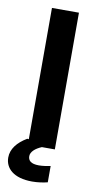

<svg xmlns="http://www.w3.org/2000/svg" viewBox="-104 -691 459 899"><g transform="rotate(10 125.5 -241.5)"><path d="M195.8 0V-650H67.5V-25.8L60 -26.7C15 0 -12.5 34.2 -12.5 75C-12.5 125.8 28.3 166.7 116.7 166.7C144.2 166.7 170 162.5 190 157.5V80C174.2 83.3 152.5 86.7 135 86.7C96.7 86.7 83.3 72.5 83.3 51.7C83.3 30.8 104.2 12.5 134.2 0Z"/></g></svg>

Font: Familjen Grotesk SemiBold
Style: Regular
Weight: 600
Designer: Anders Wikstroem, Jonas Baeckman, Matilda Gysing, Kristian Moeller
Foundry: Familjen STHLM AB
Version: Version 2.000